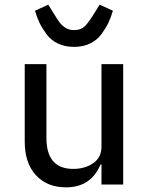

<svg xmlns="http://www.w3.org/2000/svg" viewBox="-20 -791 640 823"><path d="M130 -745 187 -771 208 -737Q227 -706 236 -694Q245 -682 260.5 -672Q276 -662 297 -662Q326 -662 342.5 -677.5Q359 -693 386 -737L407 -771L464 -745Q455 -715 444.5 -693Q434 -671 415 -645Q396 -619 366 -604.5Q336 -590 297 -590Q258 -590 228 -604.5Q198 -619 179 -645Q160 -671 149.5 -693Q139 -715 130 -745ZM415 0V-86H411Q370 12 263 12Q182 12 134 -40Q86 -92 86 -184V-516H179V-200Q179 -67 294 -67Q344 -67 379.5 -91.5Q415 -116 415 -162V-516H508V0Z"/></svg>

Font: IBM Plex Mono Text
Style: Regular
Weight: 450
Designer: Mike Abbink, Paul van der Laan, Pieter van Rosmalen
Foundry: Bold Monday
Version: Version 2.000